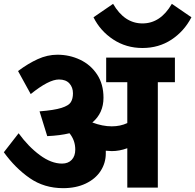

<svg xmlns="http://www.w3.org/2000/svg" viewBox="-20 -977 1017 1000"><path d="M0 0ZM891 -549H802V0H643V-205Q602 -190 562 -190Q551 -190 531 -192V-178Q531 -128 504 -86.5Q477 -45 426.5 -21Q376 3 309 3Q210 3 134.5 -49.5Q59 -102 0 -184L77 -283Q127 -214 187 -169.5Q247 -125 303 -125Q335 -125 353.5 -144.5Q372 -164 372 -198Q372 -246 342 -283Q293 -271 226 -268L186 -397Q262 -403 300 -415Q338 -427 349 -445Q360 -463 360 -491Q360 -522 341.5 -542.5Q323 -563 287 -563Q234 -563 140 -487L74 -607Q126 -646 176.5 -669Q227 -692 279 -692Q342 -692 397 -666Q452 -640 485.5 -589.5Q519 -539 519 -468Q519 -388 461 -339Q514 -319 562 -319Q607 -319 643 -336V-549H533V-677H891ZM467 -887 569 -957Q628 -855 722 -855Q816 -855 875 -957L977 -887Q939 -814 873 -770.5Q807 -727 722 -727Q637 -727 569.5 -771.5Q502 -816 467 -887Z"/></svg>

Font: Martel Sans Black
Style: Regular
Weight: 900
Designer: Dan Reynolds and Mathieu Réguer
Foundry: Dan Reynolds and Mathieu Réguer
Version: Version 1.002; ttfautohint (v1.1) -l 5 -r 5 -G 72 -x 0 -D la